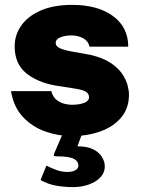

<svg xmlns="http://www.w3.org/2000/svg" viewBox="-20 -547 576 786"><path d="M273 10Q219 10 166 -8.5Q113 -27 74.5 -67.5Q36 -108 25 -174H190Q196.5 -149 213 -137Q229.5 -125 246.5 -121.5Q263.5 -118 272 -118Q304.5 -118 324.5 -125.8Q344.5 -133.5 344.5 -149Q344.5 -163.5 331 -171.8Q317.5 -180 282.5 -185L206 -197Q132 -210.5 86.5 -248Q41 -285.5 40 -355Q39.5 -403 66.8 -442Q94 -481 146.8 -504Q199.5 -527 275 -527Q381 -527 443 -481Q505 -435 505 -356H346.5Q341 -379.5 320 -390.8Q299 -402 272.5 -402Q245.5 -402 226.8 -394Q208 -386 208 -371Q208 -357.5 226 -349.2Q244 -341 285.5 -334L352 -322Q402 -310 432.8 -289.5Q463.5 -269 479.8 -245.2Q496 -221.5 502 -198.8Q508 -176 508 -160Q508 -104.5 476.8 -66.8Q445.5 -29 392.2 -9.5Q339 10 273 10ZM409 134Q409 160 391 179Q373 198 343.2 208.5Q313.5 219 279 219Q244 219 209.8 213Q175.5 207 146 190L170 131Q188 140.5 210.8 148.8Q233.5 157 255 157Q275.5 157 288.2 150Q301 143 301 131Q301 113 281.8 103Q262.5 93 212 93Q204.5 93 201.5 91Q198.5 89 202 81L239 -5H318L297 52Q338 52 362.5 64.8Q387 77.5 398 96.5Q409 115.5 409 134Z"/></svg>

Font: Public Sans Black
Style: Regular
Weight: 900
Designer: The Public Sans Project Authors: Dan O. Williams and USWDS (Libre Franklin designed by Pablo Impallari and Rodrigo Fuenz
Version: Version 1.007